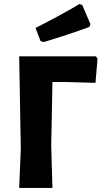

<svg xmlns="http://www.w3.org/2000/svg" viewBox="-20 -921 508 941"><path d="M369 -901 383 -897 423 -803 418 -789Q312 -750 194 -715L179 -719L154 -784Q282 -849 369 -901ZM450 -645 458 -633 448 -515 306 -519H237L231 -207L237 0H74L82 -191L74 -645Z"/></svg>

Font: Alegreya Sans ExtraBold
Style: Regular
Weight: 800
Designer: Juan Pablo del Peral
Foundry: Huerta Tipografica
Version: Version 2.007